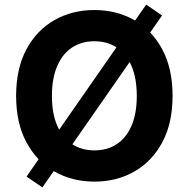

<svg xmlns="http://www.w3.org/2000/svg" viewBox="-20 -781 822 836"><path d="M164.5 35 95.5 -12.1 616.6 -761.1 685.5 -713.5ZM391 9.8Q294.4 9.8 217.1 -34.2Q139.8 -78.1 95 -161.6Q50.2 -245 50.2 -363.3Q50.2 -482.3 95 -566Q139.8 -649.7 217.1 -693.5Q294.4 -737.3 391 -737.3Q487.8 -737.3 564.7 -693.5Q641.7 -649.7 686.6 -566Q731.4 -482.3 731.4 -363.3Q731.4 -244.7 686.6 -161.3Q641.7 -77.8 564.7 -34Q487.8 9.8 391 9.8ZM391 -126.2Q447 -126.2 488.4 -153.5Q529.9 -180.8 552.7 -233.7Q575.6 -286.6 575.6 -363.3Q575.6 -440.4 552.7 -493.6Q529.9 -546.8 488.4 -574.1Q447 -601.4 391 -601.4Q335.4 -601.4 293.8 -574.1Q252.2 -546.8 229.2 -493.6Q206.1 -440.4 206.1 -363.3Q206.1 -286.6 229.2 -233.7Q252.2 -180.8 293.8 -153.5Q335.4 -126.2 391 -126.2Z"/></svg>

Font: Inter
Style: Regular
Weight: 400
Designer: Rasmus Andersson
Foundry: rsms
Version: Version 4.000;git-8c9346024